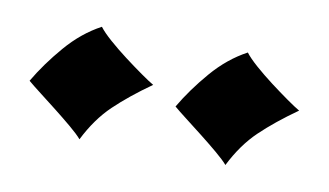

<svg xmlns="http://www.w3.org/2000/svg" viewBox="-35 -812 511 298"><g transform="rotate(10 220.0 -663.0)"><path d="M10 -650Q27 -679 51.5 -707.5Q76 -736 106 -752Q112 -744 124.5 -733Q137 -722 151.5 -711Q166 -700 179.5 -690.5Q193 -681 200 -677Q166 -653 142.5 -630.5Q119 -608 102 -574Q96 -581 83.5 -591.5Q71 -602 57 -613Q43 -624 30 -634Q17 -644 10 -650ZM240 -650Q257 -679 281.5 -707.5Q306 -736 336 -752Q342 -744 354.5 -733Q367 -722 381.5 -711Q396 -700 409.5 -690.5Q423 -681 430 -677Q396 -653 372.5 -630.5Q349 -608 332 -574Q326 -581 313.5 -591.5Q301 -602 287 -613Q273 -624 260 -634Q247 -644 240 -650Z"/></g></svg>

Font: New Rocker
Style: Regular
Weight: 400
Designer: Pablo Impallari, Brenda Gallo, Rodrigo Fuenzalida
Foundry: Pablo Impallari, Brenda Gallo, Rodrigo Fuenzalida
Version: Version 1.000; ttfautohint (v0.93) -l 8 -r 50 -G 200 -x 14 -